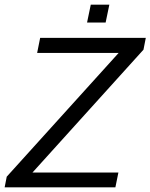

<svg xmlns="http://www.w3.org/2000/svg" viewBox="-26 -807 648 827"><path d="M349 -710 365 -787H445L429 -710ZM-6 0 3 -46 485 -579H134L147 -644H602L592 -593L114 -64H484L471 0Z"/></svg>

Font: Kanit Light
Style: Italic
Weight: 300
Italic angle: -12°
Designer: Katatrad Team
Foundry: CadsonDemak
Version: Version 2.000; ttfautohint (v1.8.3)